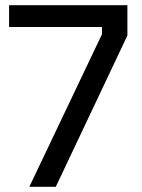

<svg xmlns="http://www.w3.org/2000/svg" viewBox="-20 -720 546 740"><path d="M373 -588V-616H15V-700H471V-583L195 0H93Z"/></svg>

Font: Chakra Petch Medium
Style: Regular
Weight: 500
Designer: Katatrad Aksorn Co.,Ltd.
Foundry: Cadson Demak Co.,Ltd.
Version: Version 1.000; ttfautohint (v1.6)